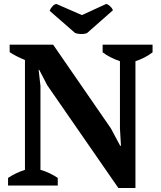

<svg xmlns="http://www.w3.org/2000/svg" viewBox="-20 -922 798 954"><path d="M20 0ZM490 -700H738V-662Q719 -647 696 -635.5Q673 -624 653 -618V12H568L215 -498L175 -575H172L181 -495V-78Q201 -73 225.5 -61.5Q250 -50 267 -38V0H20V-38Q38 -50 59.5 -60.5Q81 -71 104 -78V-624Q84 -632 64 -642Q44 -652 28 -663V-700H244L531 -284L577 -198H581L576 -284V-618Q552 -626 529.5 -637.5Q507 -649 490 -662ZM507 -902Q515 -902 526.5 -891.5Q538 -881 541 -871L414 -759Q410 -756 402 -754.5Q394 -753 384.5 -753Q375 -753 366.5 -754.5Q358 -756 352 -759L227 -868Q230 -879 240.5 -890.5Q251 -902 261 -902L387 -847Z"/></svg>

Font: PT Serif
Style: Bold
Weight: 700
Designer: A.Korolkova, O.Umpeleva, V.Yefimov
Foundry: ParaType Ltd
Version: Version 1.000W OFL; ttfautohint (v1.6)